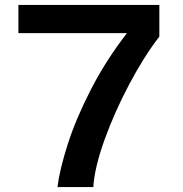

<svg xmlns="http://www.w3.org/2000/svg" viewBox="-20 -762 744 782"><path d="M629 -742H55V-627H497C439.7 -553 390.7 -476.3 350 -397C309.3 -317.7 278 -243.7 256 -175C234 -106.3 220 -48 214 0H360C363.3 -52.7 378.5 -116.7 405.5 -192C432.5 -267.3 466.2 -343 506.5 -419C546.8 -495 587.7 -559.7 629 -613Z"/></svg>

Font: Morrison SemiBold
Style: Regular
Weight: 600
Designer: Pablo Impallari, Rodrigo Fuenzalida (Modified by Dan O. Williams)
Version: Version 0.030; ttfautohint (v1.8.1)